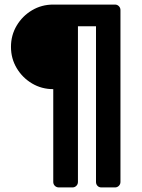

<svg xmlns="http://www.w3.org/2000/svg" viewBox="-20 -720 620 840"><path d="M238 100Q227 100 220 93Q213 86 213 76V-330Q162 -330 120 -355Q78 -380 53 -422Q28 -464 28 -515Q28 -566 53 -608Q78 -650 120 -675Q162 -700 213 -700H483Q493 -700 500 -693Q507 -686 507 -676V76Q507 86 500 93Q493 100 483 100H424Q413 100 406.5 93Q400 86 400 76V-605H321V76Q321 86 314 93Q307 100 297 100Z"/></svg>

Font: Rubik Light Medium
Style: Regular
Weight: 500
Version: Version 2.104